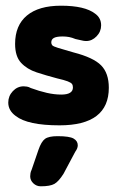

<svg xmlns="http://www.w3.org/2000/svg" viewBox="-20 -429 423 674"><path d="M189 11Q362 11 362 -121Q362 -172 335 -199.5Q308 -227 238 -245Q200 -256 183.5 -261Q167 -266 163.5 -270Q160 -274 160 -280Q160 -291 169.5 -296Q179 -301 200 -301Q212 -301 222.5 -299Q233 -297 245 -292Q267 -287 272 -286Q277 -285 283 -285Q303 -285 319 -301.5Q335 -318 335 -340Q335 -366 314 -381Q278 -409 194 -409Q116 -409 74.5 -374.5Q33 -340 33 -275Q33 -231 54 -208.5Q75 -186 108.5 -175Q142 -164 180 -154Q206 -148 217.5 -143.5Q229 -139 232.5 -134.5Q236 -130 236 -122Q236 -97 195 -97Q171 -97 144.5 -103Q118 -109 88 -120Q81 -124 74.5 -125Q68 -126 63 -126Q41 -126 25 -109Q9 -92 9 -69Q9 -41 35 -22Q77 11 189 11ZM115 97 91 167Q88 173 87 179Q86 185 86 190Q86 204 97 214.5Q108 225 123 225Q156 225 171 216.5Q186 208 203 181L244 104Q249 97 251 91.5Q253 86 253 81Q253 66 238.5 57.5Q224 49 182 49Q151 49 138 58.5Q125 68 115 97Z"/></svg>

Font: Beiruti ExtraBold
Style: Regular
Weight: 800
Designer: Arlette Boutros
Foundry: Boutros
Version: Version 1.41